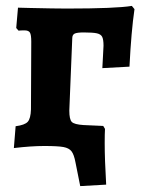

<svg xmlns="http://www.w3.org/2000/svg" viewBox="-20 -495 484 651"><path d="M436 -464Q425 -389 419 -269L327 -264Q329 -294 329 -301Q331 -333 331 -340Q331 -361 326.5 -370Q322 -379 308.5 -382Q295 -385 264 -385Q241 -385 233 -381Q225 -377 225 -365L215 -120Q215 -90 223.5 -81.5Q232 -73 263 -71L330 -68L336 -58Q335 -42 335 -10Q335 46 340 131L252 136L236 56Q231 29 222.5 18Q214 7 195 3.5Q176 0 130 0Q86 0 27 7L33 -67Q64 -71 74 -82Q84 -93 85 -124L86 -354Q86 -377 81.5 -384.5Q77 -392 63 -392Q48 -392 43 -391L35 -400L41 -469L80 -468Q166 -466 206 -466Q373 -466 427 -475Z"/></svg>

Font: Alegreya ExtraBold
Style: Regular
Weight: 800
Designer: Juan Pablo del Peral
Foundry: Huerta Tipografica
Version: Version 2.007; ttfautohint (v1.6)